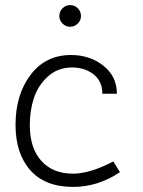

<svg xmlns="http://www.w3.org/2000/svg" viewBox="-20 -728 560 754"><path d="M255 -708Q273 -708 285.5 -695.5Q298 -683 298 -665Q298 -648 285.5 -635.5Q273 -623 255 -623Q238 -623 225.5 -635.5Q213 -648 213 -665Q213 -683 225.5 -695.5Q238 -708 255 -708ZM425 -94 451 -52Q365 6 267 6Q157 6 99 -59.5Q41 -125 41 -238Q41 -356 100 -434Q159 -512 259 -512Q333 -512 386 -470Q439 -428 439 -360H382Q382 -409 347.5 -436Q313 -463 263 -463Q207 -463 168 -427.5Q129 -392 113 -342.5Q97 -293 97 -237Q97 -147 142 -96.5Q187 -46 267 -46Q333 -46 425 -94Z"/></svg>

Font: Bellota
Style: Regular
Weight: 400
Designer: Kemie Guaida
Foundry: Kemie Guaida
Version: Version 1.000;PS 002.000;hotconv 1.0.70;makeotf.lib2.5.58329